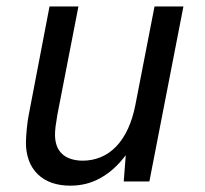

<svg xmlns="http://www.w3.org/2000/svg" viewBox="-20 -567 642 600"><path d="M199.7 13.2Q168 13.2 142.3 4.4Q116.7 -4.4 98.1 -22.5Q79.1 -41 70.1 -66.2Q61 -91.3 61 -121.1Q61 -129.9 61.8 -140.4Q62.5 -150.9 63.5 -162.1Q64.9 -176.8 66.2 -186.3Q67.4 -195.8 69.8 -208L134.8 -546.9H225.1L159.2 -208Q158.7 -205.1 158 -200.2Q157.2 -195.3 156.5 -190.2Q155.8 -185.1 155 -180.7Q154.3 -176.3 153.8 -173.3Q152.8 -165 152.3 -157.7Q151.9 -150.4 151.9 -145.5Q151.9 -127.4 157.2 -112.1Q162.6 -96.7 174.8 -85.4Q186 -75.2 202.4 -70.1Q218.8 -64.9 238.8 -64.9Q268.1 -64.9 294.9 -75.9Q321.8 -86.9 343.8 -109.9Q365.7 -133.3 380.4 -165.8Q395 -198.2 402.8 -237.8L462.9 -546.9H553.2L446.8 0H366.7L373 -82Q336.9 -34.2 293.9 -10.7Q271 2 247.8 7.6Q224.6 13.2 199.7 13.2Z"/></svg>

Font: Hack
Style: Italic
Weight: 400
Italic angle: -11°
Monospace: yes
Designer: Christopher Simpkins
Foundry: Christopher Simpkins
Version: Version 2.019; ttfautohint (v1.4.1) -l 4 -r 80 -G 350 -x 0 -